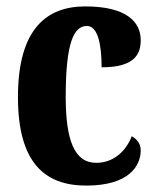

<svg xmlns="http://www.w3.org/2000/svg" viewBox="-20 -569 489 599"><path d="M249 10C383 10 419 -52 419 -100C419 -121 407 -135 391 -144C373 -97 334 -61 280 -61C212 -61 185 -132 185 -267C185 -438 211 -488 251 -488C286 -488 297 -428 297 -359C401 -359 419 -401 419 -444C419 -501 374 -549 246 -549C128 -549 36 -482 36 -266C36 -61 120 10 249 10Z"/></svg>

Font: Noto Serif Hebrew ExtraCondensed ExtraBold
Style: Regular
Weight: 800
Width: 2
Designer: Monotype Design Team
Foundry: Monotype Imaging Inc.
Version: Version 2.004